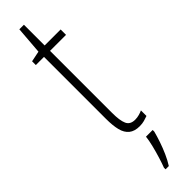

<svg xmlns="http://www.w3.org/2000/svg" viewBox="-306 -633 832 832"><g transform="rotate(-45 109.5 -217.5)"><path d="M157 -24Q170 -24 182.5 -27.5Q195 -31 203 -35V-1Q192 3 179.5 6.5Q167 10 151 10Q120 10 102 -4.5Q84 -19 77 -47Q70 -75 70 -116V-496H20V-519L69 -529L79 -656H107V-529H205V-496H107V-115Q107 -69 117 -46.5Q127 -24 157 -24ZM179 71Q173 94 164 120.5Q155 147 143.5 173Q132 199 118 221H98V211Q105 193 113.5 165.5Q122 138 129 109.5Q136 81 138 61H179Z"/></g></svg>

Font: Noto Sans Khmer ExtraCondensed ExtraLight
Style: Regular
Weight: 250
Width: 2
Designer: Danh Hong and the Monotype Design Team
Foundry: Monotype Imaging Inc.
Version: Version 2.004